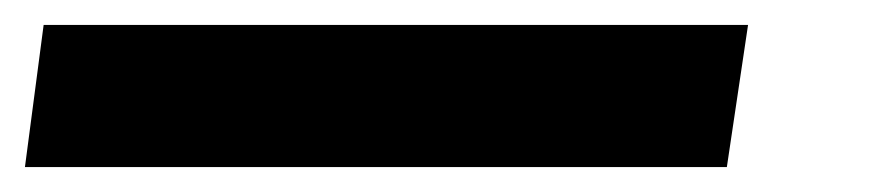

<svg xmlns="http://www.w3.org/2000/svg" viewBox="-26 18 717 154"><path d="M-6 152 9 38H574L557 152Z"/></svg>

Font: Host Grotesk Light SemiBold
Style: Italic
Weight: 600
Italic angle: -8°
Version: Version 1.003